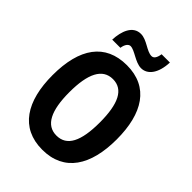

<svg xmlns="http://www.w3.org/2000/svg" viewBox="-262 -1046 1179 1179"><g transform="rotate(45 327.0 -456.5)"><path d="M153 -772H224C229 -808 246 -824 261 -824C298 -824 351 -773 402 -773C456 -773 499 -824 503 -923H431C426 -889 414 -871 395 -871C352 -871 306 -922 253 -922C183 -922 156 -847 153 -772ZM606 -358C606 -584 518 -725 328 -725C141 -725 48 -593 48 -359C48 -134 137 10 327 10C517 10 606 -133 606 -358ZM195 -358C195 -518 237 -604 328 -604C418 -604 459 -520 459 -358C459 -195 418 -113 327 -113C237 -113 195 -198 195 -358Z"/></g></svg>

Font: Noto Sans Arabic UI Cn
Style: Bold
Weight: 700
Width: 3
Designer: Monotype Design Team, Nadine Chahine and Nizar Qandah
Foundry: Monotype Imaging Inc.
Version: Version 2.010